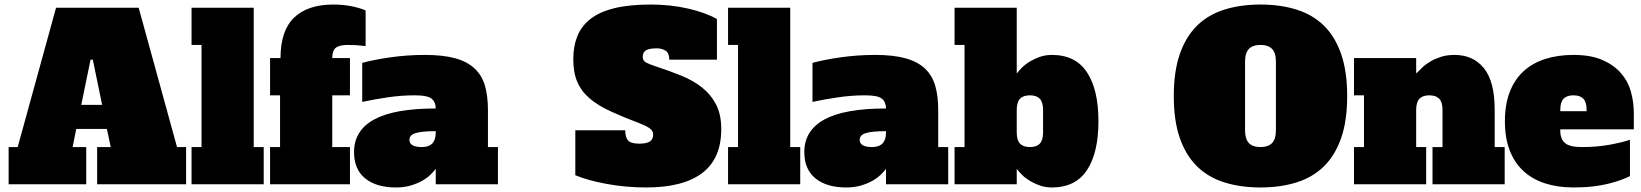

<svg xmlns="http://www.w3.org/2000/svg" viewBox="-20 -812 7231 846"><path d="M408 -164H468L451 -244H316L300 -164H360V0H18V-164H58L227 -778H591L760 -164H800V0H408ZM338 -350H430L389 -549H379Z M824 -778H1098V-164H1142V0H824V-164H868V-614H824Z M1170 -556H1216Q1216 -677 1276 -734.5Q1336 -792 1449 -792Q1492 -792 1529 -784.5Q1566 -777 1591 -766V-609Q1566 -612 1549.5 -613Q1533 -614 1513 -614Q1474 -614 1459 -601Q1444 -588 1444 -556H1522V-392H1444V-164H1522V0H1170V-164H1214V-392H1170Z M1900 -68Q1891 -56 1876 -41.5Q1861 -27 1839.5 -15Q1818 -3 1789.5 5.5Q1761 14 1725 14Q1638 14 1589 -26Q1540 -66 1540 -142Q1540 -237 1628.5 -285.5Q1717 -334 1900 -334Q1900 -362 1882 -377Q1864 -392 1808 -392Q1748 -392 1687.5 -383Q1627 -374 1576 -363V-535Q1627 -549 1701 -559.5Q1775 -570 1853 -570Q1933 -570 1986.5 -555Q2040 -540 2072 -509.5Q2104 -479 2117 -433.5Q2130 -388 2130 -328V-164H2174V0H1900ZM1900 -234Q1838 -234 1811 -225.5Q1784 -217 1784 -196Q1784 -164 1839 -164Q1900 -164 1900 -228Z M2797 -179Q2830 -179 2844 -189Q2858 -199 2858 -219Q2858 -233 2846.5 -243.5Q2835 -254 2800 -268Q2726 -296 2670.5 -321.5Q2615 -347 2578.5 -378Q2542 -409 2524 -450.5Q2506 -492 2506 -551Q2506 -607 2523.5 -651.5Q2541 -696 2580.5 -727.5Q2620 -759 2685.5 -775.5Q2751 -792 2847 -792Q2934 -792 3011 -774.5Q3088 -757 3139 -728V-549H2929Q2929 -578 2913 -588.5Q2897 -599 2874 -599Q2841 -599 2826.5 -590.5Q2812 -582 2812 -561Q2812 -544 2827.5 -536Q2843 -528 2874 -518Q2932 -499 2983.5 -478Q3035 -457 3074 -426Q3113 -395 3135.5 -351Q3158 -307 3158 -243Q3158 -113 3074 -49.5Q2990 14 2828 14Q2736 14 2651 -2Q2566 -18 2515 -40V-238H2735Q2735 -208 2747 -193.5Q2759 -179 2797 -179Z M3188 -778H3462V-164H3506V0H3188V-164H3232V-614H3188Z M3884 -68Q3875 -56 3860 -41.5Q3845 -27 3823.5 -15Q3802 -3 3773.5 5.5Q3745 14 3709 14Q3622 14 3573 -26Q3524 -66 3524 -142Q3524 -237 3612.5 -285.5Q3701 -334 3884 -334Q3884 -362 3866 -377Q3848 -392 3792 -392Q3732 -392 3671.5 -383Q3611 -374 3560 -363V-535Q3611 -549 3685 -559.5Q3759 -570 3837 -570Q3917 -570 3970.5 -555Q4024 -540 4056 -509.5Q4088 -479 4101 -433.5Q4114 -388 4114 -328V-164H4158V0H3884ZM3884 -234Q3822 -234 3795 -225.5Q3768 -217 3768 -196Q3768 -164 3823 -164Q3884 -164 3884 -228Z M4460 -488Q4469 -500 4483.5 -514.5Q4498 -529 4518 -541Q4538 -553 4562 -561.5Q4586 -570 4615 -570Q4719 -570 4769.5 -493.5Q4820 -417 4820 -278Q4820 -139 4769.5 -62.5Q4719 14 4615 14Q4586 14 4562 5.5Q4538 -3 4518 -15Q4498 -27 4483.5 -41.5Q4469 -56 4460 -68V0H4186V-164H4230V-614H4186V-778H4460ZM4576 -328Q4576 -362 4561.5 -377Q4547 -392 4518 -392Q4489 -392 4474.5 -377Q4460 -362 4460 -328V-228Q4460 -194 4474.5 -179Q4489 -164 4518 -164Q4547 -164 4561.5 -179Q4576 -194 4576 -228Z M5534 -164Q5568 -164 5585 -181.5Q5602 -199 5602 -238V-540Q5602 -579 5585 -596.5Q5568 -614 5534 -614Q5500 -614 5483 -596.5Q5466 -579 5466 -540V-238Q5466 -199 5483 -181.5Q5500 -164 5534 -164ZM5916 -389Q5916 -279 5889 -202.5Q5862 -126 5812.5 -78Q5763 -30 5692 -8Q5621 14 5534 14Q5447 14 5376 -8Q5305 -30 5255.5 -78Q5206 -126 5179 -202.5Q5152 -279 5152 -389Q5152 -498 5179 -575Q5206 -652 5255.5 -700Q5305 -748 5376 -770Q5447 -792 5534 -792Q5621 -792 5692 -770Q5763 -748 5812.5 -700Q5862 -652 5889 -575Q5916 -498 5916 -389Z M6292 -164H6336V-328Q6336 -362 6321.5 -377Q6307 -392 6278 -392Q6249 -392 6234.5 -377Q6220 -362 6220 -328V-164H6264V0H5946V-164H5990V-392H5946V-556H6220V-488Q6232 -500 6247 -514.5Q6262 -529 6282.5 -541Q6303 -553 6329 -561.5Q6355 -570 6389 -570Q6471 -570 6518.5 -511.5Q6566 -453 6566 -328V-164H6610V0H6292Z M6913 -570Q6990 -570 7041 -547.5Q7092 -525 7123 -489Q7154 -453 7166.5 -407Q7179 -361 7179 -314V-242H6855V-236Q6855 -200 6875.5 -182Q6896 -164 6950 -164Q7016 -164 7071 -174Q7126 -184 7162 -196V-36Q7144 -27 7120.5 -18.5Q7097 -10 7067 -2.5Q7037 5 6999 9.5Q6961 14 6913 14Q6844 14 6788 -4Q6732 -22 6692.5 -58.5Q6653 -95 6632 -149.5Q6611 -204 6611 -278Q6611 -351 6632 -406Q6653 -461 6692.5 -497.5Q6732 -534 6788 -552Q6844 -570 6913 -570ZM6913 -392Q6884 -392 6869.5 -377Q6855 -362 6855 -328V-322H6971V-328Q6971 -362 6956.5 -377Q6942 -392 6913 -392Z"/></svg>

Font: Alfa Slab One
Style: Regular
Weight: 400
Designer: JM Sole
Foundry: JM Sole
Version: Version 1.001